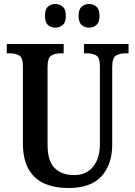

<svg xmlns="http://www.w3.org/2000/svg" viewBox="-20 -935 679 965"><path d="M324 10Q255 10 203.5 -12.5Q152 -35 123.5 -85Q95 -135 95 -217V-602Q95 -645 76.5 -656Q58 -667 30 -667H14V-714H300V-667H284Q256 -667 237.5 -655.5Q219 -644 219 -598V-210Q219 -124 255.5 -89.5Q292 -55 352 -55Q414 -55 448 -97Q482 -139 482 -211V-602Q482 -645 464 -656Q446 -667 418 -667H402V-714H626V-667H609Q581 -667 562.5 -655.5Q544 -644 544 -598V-209Q544 -109 490.5 -49.5Q437 10 324 10ZM428 -796Q407 -796 391 -809Q375 -822 375 -855Q375 -889 391 -902Q407 -915 428 -915Q448 -915 464 -902Q480 -889 480 -855Q480 -822 464 -809Q448 -796 428 -796ZM258 -796Q237 -796 221.5 -809Q206 -822 206 -855Q206 -889 221.5 -902Q237 -915 258 -915Q278 -915 294.5 -902Q311 -889 311 -855Q311 -822 294.5 -809Q278 -796 258 -796Z"/></svg>

Font: Noto Serif Lao Condensed SemiBold
Style: Regular
Weight: 600
Width: 3
Designer: Monotype Design Team
Foundry: Monotype Imaging Inc.
Version: Version 2.003; ttfautohint (v1.8.4.7-5d5b)